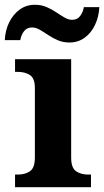

<svg xmlns="http://www.w3.org/2000/svg" viewBox="-46 -784 436 804"><path d="M17 0V-53H29Q59 -53 79.5 -67Q100 -81 100 -124V-416Q100 -456 79.5 -469.5Q59 -483 29 -483H17V-536H252V-124Q252 -81 272.5 -67Q293 -53 323 -53H335V0ZM245 -606Q218 -606 196 -615.5Q174 -625 155.5 -637.5Q137 -650 120.5 -659.5Q104 -669 88 -669Q66 -669 54 -652.5Q42 -636 39 -616H-26Q-24 -657 -7.5 -690.5Q9 -724 36.5 -744Q64 -764 100 -764Q127 -764 149 -754.5Q171 -745 189.5 -732.5Q208 -720 224.5 -710.5Q241 -701 256 -701Q278 -701 290 -717.5Q302 -734 305 -754H370Q368 -714 352 -680Q336 -646 308.5 -626Q281 -606 245 -606Z"/></svg>

Font: Noto Serif
Style: Bold
Weight: 700
Designer: Monotype Design Team
Foundry: Monotype Imaging Inc.
Version: Version 2.014